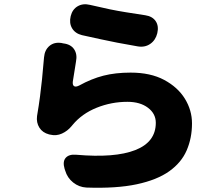

<svg xmlns="http://www.w3.org/2000/svg" viewBox="-20 -821 1040 907"><path d="M314 -745Q322 -777 347 -791.5Q372 -806 405 -798Q460 -785 499 -777Q538 -769 576 -763Q614 -757 666 -749Q700 -744 715.5 -721Q731 -698 723 -664Q715 -631 689.5 -613.5Q664 -596 630 -602Q573 -612 533.5 -619.5Q494 -627 456 -635.5Q418 -644 367 -655Q335 -663 320.5 -687.5Q306 -712 314 -745ZM279 -616Q314 -612 330 -588.5Q346 -565 339 -530Q337 -518 334 -498.5Q331 -479 328 -461Q325 -443 324 -436Q322 -419 330 -414Q338 -409 354 -417Q412 -449 468.5 -463.5Q525 -478 597 -478Q691 -478 755.5 -443.5Q820 -409 853.5 -354.5Q887 -300 887 -238Q887 -169 862 -111Q837 -53 779.5 -12Q722 29 626 49.5Q530 70 388 65Q353 63 325.5 41Q298 19 288 -15L285 -24Q275 -58 290.5 -75.5Q306 -93 340 -90Q522 -74 619 -112Q716 -150 716 -241Q716 -284 679 -312Q642 -340 582 -340Q506 -340 436.5 -312Q367 -284 323 -231Q318 -225 318 -225Q299 -202 272.5 -190Q246 -178 217 -185L212 -186Q181 -194 166 -218Q151 -242 155 -273Q164 -326 169 -365Q174 -404 178.5 -446.5Q183 -489 188 -550Q191 -585 213.5 -604Q236 -623 270 -618Z"/></svg>

Font: Chiron GoRound TC H
Style: Regular
Weight: 900
Designer: Ryoko NISHIZUKA 西塚涼子 (kana, bopomofo & ideographs); Paul D. Hunt (Latin, Greek & Cyrillic); Sandoll Communications 산돌커뮤니
Foundry: Adobe
Version: Version 1.000;hotconv 1.1.1;makeotfexe 2.6.0